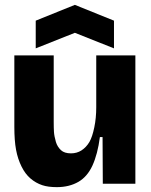

<svg xmlns="http://www.w3.org/2000/svg" viewBox="-20 -756 622 790"><path d="M127 -557V-671L288 -736L449 -671V-557L288 -621ZM214 14Q178 14 154 6Q127 -3 105 -22Q84 -40 69 -70Q53 -102 46 -140Q39 -178 39 -234V-528H201V-255Q201 -229 202 -214Q203 -196 210 -172Q216 -152 231 -138Q245 -125 272 -125Q296 -125 315 -137Q335 -150 348 -172Q360 -193 368 -232Q376 -270 376 -315V-528H537V-230V0H403L402 -192H391Q382 -122 360 -74Q339 -29 303 -8Q265 14 214 14Z"/></svg>

Font: Bricolage Grotesque 36pt ExtraBold
Style: Regular
Weight: 800
Designer: Mathieu Triay
Foundry: Atelier Triay
Version: Version 1.000;gftools[0.9.30]